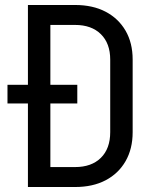

<svg xmlns="http://www.w3.org/2000/svg" viewBox="-20 -750 640 770"><path d="M92 0V-335H10V-410H92V-730H281Q352 -730 403.5 -703Q455 -676 483.5 -627Q512 -578 512 -511V-220Q512 -153 483.5 -103.5Q455 -54 403.5 -27Q352 0 281 0ZM182 -80H281Q347 -80 384.5 -117Q422 -154 422 -220V-511Q422 -576 384.5 -613Q347 -650 281 -650H182V-410H290V-335H182Z"/></svg>

Font: JetBrains Mono NL
Style: Regular
Weight: 400
Monospace: yes
Designer: Philipp Nurullin, Konstantin Bulenkov
Foundry: JetBrains
Version: Version 2.305; ttfautohint (v1.8.4.7-5d5b)